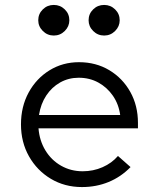

<svg xmlns="http://www.w3.org/2000/svg" viewBox="-20 -748 640 778"><path d="M312 10Q242 10 186 -23.5Q130 -57 97.5 -114.5Q65 -172 65 -244Q65 -316 96 -373Q127 -430 180.5 -463Q234 -496 300 -496Q369 -496 423 -463.5Q477 -431 508 -375.5Q539 -320 539 -250V-228H136Q140 -178 164 -138.5Q188 -99 227.5 -76.5Q267 -54 315 -54Q358 -54 395.5 -70.5Q433 -87 458 -116L509 -71Q470 -31 420 -10.5Q370 10 312 10ZM138 -282H467Q461 -326 437.5 -360Q414 -394 378.5 -413.5Q343 -433 299 -433Q258 -433 224 -414Q190 -395 167.5 -361Q145 -327 138 -282ZM198 -604Q172 -604 153.5 -622.5Q135 -641 135 -665.9Q135 -691.8 153.4 -709.9Q171.8 -728 198 -728Q224 -728 242.5 -709.9Q261 -691.8 261 -665.9Q261 -641 242.5 -622.5Q224 -604 198 -604ZM402 -604Q376 -604 357.5 -622.5Q339 -641 339 -665.9Q339 -691.8 357.4 -709.9Q375.8 -728 402 -728Q428 -728 446.5 -709.9Q465 -691.8 465 -665.9Q465 -641 446.5 -622.5Q428 -604 402 -604Z"/></svg>

Font: Red Hat Mono
Style: Regular
Weight: 300
Monospace: yes
Designer: Pentagram, MCKL
Foundry: Pentagram, MCKL
Version: Version 1.023